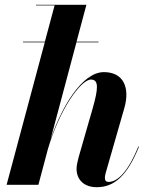

<svg xmlns="http://www.w3.org/2000/svg" viewBox="-20 -770 626 800"><path d="M366 -318 307.5 -114.5C303 -98 299 -79.5 299 -66.5C299 -21 330.5 10 383 10C456.5 10 510 -38 559 -158.5L556.5 -159.5C516 -60 472.5 -12 432.5 -12C422.5 -12 417 -16.5 417 -29.5C417 -34.5 418.5 -42.5 420 -48L498 -319.5C522.5 -405 494.5 -469.5 413 -469.5C320.5 -469.5 236 -321 191 -190.5L298.5 -593.5H390.5V-596.5H299L340 -750H130V-747.5H207.5L167 -596.5H76V-593.5H166.5L7.5 0H140L179.5 -148.5C227 -311.5 316 -438.5 359 -438.5C392.5 -438.5 389.5 -400.5 366 -318Z"/></svg>

Font: Bodoni* 72pt
Style: Bold Italic
Weight: 700
Italic angle: -13°
Version: Version 2.3